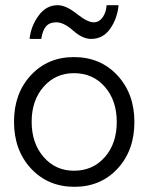

<svg xmlns="http://www.w3.org/2000/svg" viewBox="-20 -704 571 740"><path d="M94 -554Q99 -603 128.5 -643.5Q158 -684 202 -684Q234 -684 275.5 -651Q317 -618 341 -618Q362 -618 375.5 -637Q389 -656 391 -684H437Q432 -632 404.5 -593Q377 -554 331 -554Q298 -554 262 -586Q226 -618 197 -618Q171 -618 157.5 -602.5Q144 -587 139 -554ZM267 16Q165 16 99.5 -54.5Q34 -125 34 -235Q34 -344 99 -414Q164 -484 265 -484Q367 -484 432.5 -413.5Q498 -343 498 -234Q498 -124 433 -54Q368 16 267 16ZM265 -46Q338 -46 384 -98.5Q430 -151 430 -234Q430 -317 384 -369.5Q338 -422 265 -422Q194 -422 148 -369.5Q102 -317 102 -235Q102 -152 148 -99Q194 -46 265 -46Z"/></svg>

Font: Didact Gothic
Style: Regular
Weight: 400
Designer: Daniel Johnson
Foundry: Daniel Johnson
Version: Version 2.101;PS 002.101;hotconv 1.0.88;makeotf.lib2.5.64775